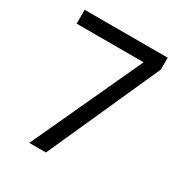

<svg xmlns="http://www.w3.org/2000/svg" viewBox="-168 -836 907 959"><g transform="rotate(30 286.0 -357.0)"><path d="M137 0 430 -634H44V-714H523V-646L233 0Z"/></g></svg>

Font: Noto Sans Malayalam
Style: Regular
Weight: 400
Designer: Jelle Bosma - Monotype Design Team
Foundry: Monotype Imaging Inc.
Version: Version 2.103